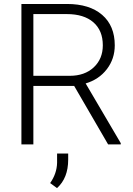

<svg xmlns="http://www.w3.org/2000/svg" viewBox="-20 -731 675 972"><path d="M355.5 -295.9H148.9V0H88.4V-710.9H319.3Q433.1 -710.9 497.1 -655.8Q561 -600.6 561 -501.5Q561 -433.1 521 -380.9Q481 -328.6 413.6 -308.6L591.3 -6.3V0H527.3ZM148.9 -347.2H333Q408.7 -347.2 454.6 -390.1Q500.5 -433.1 500.5 -501.5Q500.5 -576.7 452.6 -618.2Q404.8 -659.7 318.4 -659.7H148.9ZM268.6 221.2 233.9 195.8Q267.6 147.9 269 93.3V46.4H325.2V77.1Q325.2 170.4 268.6 221.2Z"/></svg>

Font: SteelSelectRoboto
Style: Regular
Weight: 300
Designer: Google
Version: Version 2.137; 2017